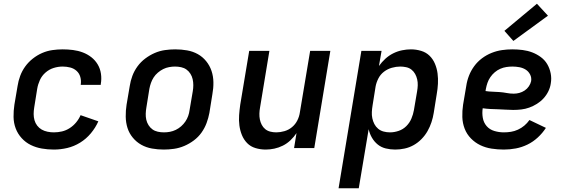

<svg xmlns="http://www.w3.org/2000/svg" viewBox="-20 -792 3040 1027"><path d="M268 8Q235 8 203.5 2.5Q172 -3 144.5 -16.5Q117 -30 96 -53Q75 -76 64 -105Q53 -134 52.5 -166.5Q52 -199 57 -232L74 -332Q78 -359 88 -386Q98 -413 115 -436.5Q132 -460 155.5 -478.5Q179 -497 205.5 -508.5Q232 -520 260 -524Q288 -528 315 -528Q343 -528 370.5 -524.5Q398 -521 423 -511.5Q448 -502 468.5 -486Q489 -470 502.5 -447.5Q516 -425 520 -397.5Q524 -370 519 -342Q519 -341 519 -340Q519 -339 519 -338H412Q412 -339 412 -339.5Q412 -340 412 -340Q415 -361 409.5 -380.5Q404 -400 389.5 -413Q375 -426 355.5 -431Q336 -436 315 -436Q291 -436 267 -428.5Q243 -421 223.5 -404Q204 -387 193.5 -364Q183 -341 179 -317L163 -217Q160 -199 160 -182Q160 -165 164.5 -149Q169 -133 179 -120Q189 -107 203 -99Q217 -91 234 -87.5Q251 -84 268 -84Q290 -84 311.5 -89Q333 -94 352.5 -106.5Q372 -119 387 -137Q402 -155 411 -176L506 -143Q491 -109 466 -79Q441 -49 408.5 -29Q376 -9 340 -0.5Q304 8 268 8Z M856 8Q824 8 793 2.5Q762 -3 736 -17.5Q710 -32 690.5 -55.5Q671 -79 662 -107.5Q653 -136 652.5 -168Q652 -200 657 -232L674 -332Q678 -359 688 -386Q698 -413 715.5 -437Q733 -461 757 -479Q781 -497 807.5 -508.5Q834 -520 862 -524Q890 -528 917 -528Q950 -528 981 -522.5Q1012 -517 1038 -502.5Q1064 -488 1083 -464.5Q1102 -441 1111.5 -412.5Q1121 -384 1121.5 -352Q1122 -320 1116 -288L1100 -188Q1095 -161 1085 -134Q1075 -107 1058 -83Q1041 -59 1017 -41Q993 -23 966 -11.5Q939 0 911 4Q883 8 856 8ZM857 -84Q873 -84 889 -87Q905 -90 920.5 -97.5Q936 -105 949 -116.5Q962 -128 971.5 -142Q981 -156 986.5 -171.5Q992 -187 994 -203L1011 -303Q1014 -320 1014 -336.5Q1014 -353 1010.5 -368.5Q1007 -384 998.5 -397.5Q990 -411 977.5 -420Q965 -429 949 -432.5Q933 -436 916 -436Q901 -436 884.5 -433Q868 -430 853 -422.5Q838 -415 824.5 -403.5Q811 -392 802 -378Q793 -364 787.5 -348.5Q782 -333 779 -317L763 -217Q760 -200 759.5 -183.5Q759 -167 762.5 -151.5Q766 -136 774.5 -122.5Q783 -109 795.5 -100Q808 -91 824 -87.5Q840 -84 857 -84Z M1401 8Q1373 8 1346.5 0Q1320 -8 1302 -26.5Q1284 -45 1274 -69.5Q1264 -94 1260.5 -121Q1257 -148 1259 -176Q1261 -204 1265 -232L1313 -520H1421L1371 -217Q1368 -201 1367.5 -184.5Q1367 -168 1370 -153Q1373 -138 1380 -124.5Q1387 -111 1398.5 -101.5Q1410 -92 1425.5 -88Q1441 -84 1458 -84Q1479 -84 1501.5 -90.5Q1524 -97 1542 -112Q1560 -127 1570.5 -148Q1581 -169 1584 -191L1639 -520H1747L1661 0H1553L1566 -80Q1552 -59 1533.5 -41.5Q1515 -24 1493 -13Q1471 -2 1447.5 3Q1424 8 1401 8Z M1791 215 1913 -520H2021L2007 -439Q2022 -460 2041 -477.5Q2060 -495 2083 -506.5Q2106 -518 2130.5 -523Q2155 -528 2178 -528Q2206 -528 2232.5 -520Q2259 -512 2277.5 -494Q2296 -476 2306.5 -451Q2317 -426 2320.5 -399Q2324 -372 2322.5 -344Q2321 -316 2316 -288L2300 -188Q2296 -163 2288 -138.5Q2280 -114 2267 -91Q2254 -68 2235 -48.5Q2216 -29 2193 -16Q2170 -3 2144.5 2.5Q2119 8 2094 8Q2068 8 2043.5 2Q2019 -4 2000.5 -19Q1982 -34 1969.5 -55.5Q1957 -77 1952 -101L1899 215ZM2066 -84Q2089 -84 2112.5 -92Q2136 -100 2153.5 -117.5Q2171 -135 2180.5 -157.5Q2190 -180 2194 -203L2211 -303Q2214 -320 2214.5 -336Q2215 -352 2211.5 -367.5Q2208 -383 2200.5 -396.5Q2193 -410 2181 -419.5Q2169 -429 2153 -432.5Q2137 -436 2121 -436Q2099 -436 2076 -429.5Q2053 -423 2034 -408.5Q2015 -394 2004 -372.5Q1993 -351 1989 -329L1973 -229Q1970 -211 1969 -193.5Q1968 -176 1971.5 -159.5Q1975 -143 1982.5 -128.5Q1990 -114 2002.5 -103.5Q2015 -93 2031.5 -88.5Q2048 -84 2066 -84Z M2675 8Q2642 8 2609.5 3Q2577 -2 2549 -15.5Q2521 -29 2499 -51.5Q2477 -74 2465.5 -103.5Q2454 -133 2453 -166Q2452 -199 2457 -232L2474 -332Q2478 -360 2488.5 -387Q2499 -414 2516.5 -438Q2534 -462 2558 -480Q2582 -498 2609.5 -509Q2637 -520 2665 -524Q2693 -528 2720 -528Q2748 -528 2775.5 -524.5Q2803 -521 2827.5 -511.5Q2852 -502 2873 -486.5Q2894 -471 2907 -449Q2920 -427 2925.5 -400Q2931 -373 2926 -345Q2923 -324 2913 -303.5Q2903 -283 2887.5 -266Q2872 -249 2852 -236.5Q2832 -224 2811 -216.5Q2790 -209 2768.5 -206.5Q2747 -204 2725 -204Q2705 -204 2684.5 -205.5Q2664 -207 2643.5 -207.5Q2623 -208 2602.5 -209Q2582 -210 2562 -213Q2558 -187 2562.5 -161.5Q2567 -136 2583 -117.5Q2599 -99 2624 -91.5Q2649 -84 2675 -84Q2694 -84 2713 -87Q2732 -90 2750.5 -98.5Q2769 -107 2784.5 -120Q2800 -133 2812 -150L2900 -108Q2882 -80 2856.5 -56.5Q2831 -33 2801 -18.5Q2771 -4 2739 2Q2707 8 2675 8ZM2728 -291Q2743 -291 2758 -295Q2773 -299 2786.5 -308Q2800 -317 2809 -330.5Q2818 -344 2821 -358Q2824 -377 2815.5 -393.5Q2807 -410 2792 -419.5Q2777 -429 2758.5 -432.5Q2740 -436 2721 -436Q2705 -436 2688.5 -433.5Q2672 -431 2656 -424Q2640 -417 2626.5 -405.5Q2613 -394 2603 -379.5Q2593 -365 2587.5 -349Q2582 -333 2579 -317L2577 -305Q2596 -302 2615 -301.5Q2634 -301 2653 -299.5Q2672 -298 2690.5 -294.5Q2709 -291 2728 -291ZM2726 -573 2678 -627 2852 -772 2911 -708Z"/></svg>

Font: Iosevka SS04 Semibold Extended
Style: Italic
Weight: 600
Width: 7
Italic angle: -9°
Monospace: yes
Designer: Belleve Invis
Foundry: Belleve Invis
Version: Version 19.0.0; ttfautohint (v1.8.4)